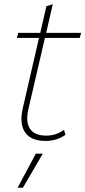

<svg xmlns="http://www.w3.org/2000/svg" viewBox="-20 -655 403 906"><path d="M192 -476 114 -140Q100 -80 121.5 -47.5Q143 -15 198 -15Q244 -15 282 -42L289 -19Q249 10 194 10Q127 10 99 -29.5Q71 -69 87 -142L164 -476H60L66 -500H170L199 -626L229 -635L198 -500H363L356 -476ZM63 231 149 70H182L88 231Z"/></svg>

Font: Elaine Sans ExtraLight
Style: Italic
Weight: 275
Italic angle: -13°
Designer: Wei Huang
Foundry: Wei Huang
Version: Version 2.001;December 24, 2019;FontCreator 12.0.0.2547 64-b